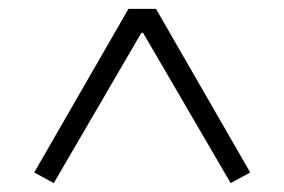

<svg xmlns="http://www.w3.org/2000/svg" viewBox="-20 -718 640 432"><path d="M543 -330 499 -306 302 -644H298L101 -306L57 -330L269 -698H331Z"/></svg>

Font: IBM Plex Sans Light
Style: Regular
Weight: 300
Designer: Mike Abbink, Paul van der Laan, Pieter van Rosmalen
Foundry: Bold Monday
Version: Version 3.201